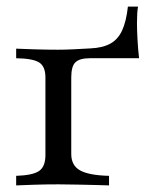

<svg xmlns="http://www.w3.org/2000/svg" viewBox="-20 -562 463 582"><path d="M29 0V-29Q79.8 -30.6 98.8 -44Q117.7 -57.3 117.7 -91.9V-327.4Q117.7 -360.5 98.8 -372.6Q79.8 -384.7 29 -385.5V-414.5Q46.8 -413.7 83.5 -412.5Q120.2 -411.3 155.6 -411.3Q176.6 -411.3 201.6 -412.5Q226.6 -413.7 254 -415.3Q291.1 -416.9 314.5 -429.8Q337.9 -442.7 350.4 -470.2Q362.9 -497.6 367.7 -541.9H398.4Q396.8 -533.9 396 -521Q395.2 -508.1 395.2 -491.9Q395.2 -472.6 396.8 -442.3Q398.4 -412.1 401.6 -385.5H252.4Q221.8 -385.5 208.9 -373.4Q196 -361.3 196 -327.4V-95.2Q196 -60.5 222.6 -45.6Q249.2 -30.6 310.5 -29V0Q295.2 -0.8 270.2 -1.2Q245.2 -1.6 215.7 -2.4Q186.3 -3.2 157.3 -3.2Q117.7 -3.2 82.7 -2Q47.6 -0.8 29 0Z"/></svg>

Font: Playfair
Style: Regular
Weight: 400
Designer: Claus Eggers Sørensen
Foundry: Claus Eggers Sørensen
Version: Version 2.001;gftools[0.9.30]